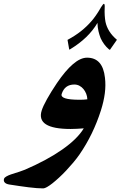

<svg xmlns="http://www.w3.org/2000/svg" viewBox="-203 -768 673 1027"><path d="M222.7 -234.4Q233.9 -234.4 244.4 -234.9Q254.9 -235.4 264.2 -236.8Q263.7 -252.4 258.1 -266.6Q252.4 -280.8 243.4 -291.7Q234.4 -302.7 221.9 -309.3Q209.5 -315.9 194.8 -315.9Q143.1 -315.9 127 -265.6Q116.7 -234.4 222.7 -234.4ZM336.9 -177.7Q316.4 -113.3 287.8 -54.4Q259.3 4.4 222.7 57.6Q207 80.1 188.5 102.1Q169.9 124 150.9 144.3Q131.8 164.6 113 181.9Q94.2 199.2 77.9 212.2Q61.5 225.1 48.6 232.4Q35.6 239.7 28.3 239.7Q13.7 239.7 -6.1 238.3Q-25.9 236.8 -49.3 233.9Q-72.8 231 -99.4 227.1Q-126 223.1 -154.3 218.8Q-171.4 215.8 -178.2 207.5Q-185.1 199.2 -181.2 188Q-179.2 181.6 -168.9 175.8Q-158.7 169.9 -144.5 165Q-117.7 156.7 -98.1 150.1Q-78.6 143.6 -69.3 139.6Q50.3 87.9 130.9 31.2Q211.4 -25.4 245.1 -81.5Q226.6 -80.1 208.7 -79.1Q190.9 -78.1 174.8 -78.1Q-11.2 -78.1 20 -176.8Q27.3 -200.2 48.6 -238.3Q69.8 -276.4 101.6 -323.7Q147 -390.6 187.3 -425Q227.5 -459.5 262.7 -459.5Q346.7 -459.5 358.4 -352.5Q363.3 -312.5 357.7 -269Q352.1 -225.6 336.9 -177.7ZM158.2 -554.7Q199.7 -577.1 230.5 -601.6Q261.2 -626 286.1 -654.8Q297.4 -667.5 309.8 -685.3Q322.3 -703.1 335 -725.1H334.5Q341.3 -735.8 345.9 -741.7Q350.6 -747.6 352.5 -747.6Q358.4 -747.6 356.9 -724.6Q356 -704.1 357.2 -685.1Q358.4 -666 361.3 -650.9Q366.7 -625 381.6 -601.1Q396.5 -577.1 422.4 -555.2L387.7 -505.4Q386.2 -502 384.8 -502Q383.8 -502 382.1 -502.4Q380.4 -502.9 378.9 -504.9Q365.7 -516.1 354.5 -531.2Q343.3 -546.4 335.4 -563.5Q328.6 -580.6 323.7 -601.3Q318.8 -622.1 318.4 -645.5Q293.9 -604 257.8 -569.3Q221.7 -534.7 175.8 -506.8H176.3Q172.9 -505.4 170.9 -503.9Q168.9 -502.4 168 -502.4Q167.5 -502.4 167.2 -504.2Q167 -505.9 166.5 -507.3Z"/></svg>

Font: XB Zar
Style: Bold Italic
Weight: 700
Italic angle: -12°
Designer: Behnam
Foundry: Irmug
Version: Version 8.005 2009